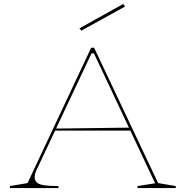

<svg xmlns="http://www.w3.org/2000/svg" viewBox="-20 -949 937 969"><path d="M30 0V-10L119 -25L440 -708H455L778 -25L867 -10V0H674V-10L763 -24L454 -680H442L170 -103Q162 -89 158.5 -76Q155 -63 155 -54Q155 -38 166 -28Q177 -18 203.5 -14Q230 -10 275 -10V0ZM251 -290V-300L642 -305V-290ZM390 -794 381 -806 602 -929 611 -916Z"/></svg>

Font: Kalnia SemiExpanded Thin
Style: Regular
Weight: 250
Width: 6
Designer: Frida Medrano
Foundry: Frida Medrano
Version: Version 1.105